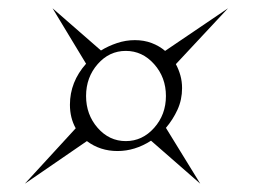

<svg xmlns="http://www.w3.org/2000/svg" viewBox="-20 -526 627 464"><path d="M40 -82 163 -216Q149 -241 149 -273Q149 -328 188 -372L107 -506L224 -404Q242 -415 263 -422Q284 -429 306 -429Q328 -429 346.5 -422Q365 -415 379 -403L531 -506L405 -371Q412 -358 416 -343.5Q420 -329 420 -313Q420 -285 409 -261Q398 -237 381 -217L464 -82L345 -186Q306 -161 264 -161Q222 -161 190 -185ZM284 -185Q324 -185 352.5 -217Q381 -249 381 -294Q381 -339 352.5 -371Q324 -403 284 -403Q244 -403 216 -371Q188 -339 188 -294Q188 -249 216 -217Q244 -185 284 -185Z"/></svg>

Font: Corinthia
Style: Regular
Weight: 400
Designer: Robert E. Leuschke
Foundry: Robert E. Leuschke
Version: Version 1.013; ttfautohint (v1.8.3)